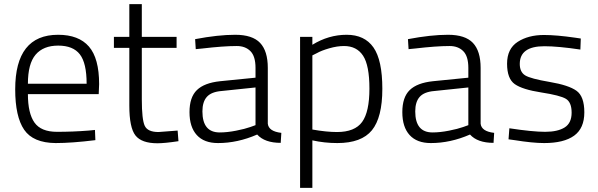

<svg xmlns="http://www.w3.org/2000/svg" viewBox="-20 -677 2872 922"><path d="M406 -50 436 -53 438 -4Q325 10 247 10Q139 9 96 -54Q53 -117 53 -248Q53 -510 259 -510Q358 -510 407 -453.5Q456 -397 456 -273L454 -225H114Q114 -133 145.5 -88.5Q177 -44 253.5 -44Q330 -44 406 -50ZM114 -275H396Q396 -374 363.5 -416Q331 -458 259.5 -458Q188 -458 151 -414.5Q114 -371 114 -275Z M828 -447H661V-200Q661 -103 675 -73Q689 -43 741 -43L833 -50L837 1Q771 11 736 11Q660 11 630.5 -26.5Q601 -64 601 -170V-447H527V-500H601V-657H661V-500H828Z M1266 -351V-83Q1270 -46 1331 -39L1328 9Q1251 9 1215 -31Q1121 10 1027 10Q960 10 925 -28.5Q890 -67 890 -138.5Q890 -210 925.5 -244.5Q961 -279 1037 -287L1207 -304V-351Q1207 -407 1182.5 -431.5Q1158 -456 1117 -456Q1053 -456 951 -444L920 -441L917 -489Q1027 -510 1109.5 -510Q1192 -510 1229 -471Q1266 -432 1266 -351ZM952 -142Q952 -41 1035 -41Q1071 -41 1114 -49.5Q1157 -58 1182 -67L1207 -76V-257L1044 -240Q995 -236 973.5 -212Q952 -188 952 -142Z M1421 225V-500H1480V-462Q1558 -510 1644.5 -510Q1731 -510 1773.5 -449Q1816 -388 1816 -250.5Q1816 -113 1766 -51.5Q1716 10 1600 10Q1538 10 1480 -3V225ZM1632 -456Q1599 -456 1561 -445Q1523 -434 1502 -422L1480 -411V-55Q1548 -43 1598 -43Q1684 -43 1719 -91.5Q1754 -140 1754 -251.5Q1754 -363 1723.5 -409.5Q1693 -456 1632 -456Z M2288 -351V-83Q2292 -46 2353 -39L2350 9Q2273 9 2237 -31Q2143 10 2049 10Q1982 10 1947 -28.5Q1912 -67 1912 -138.5Q1912 -210 1947.5 -244.5Q1983 -279 2059 -287L2229 -304V-351Q2229 -407 2204.5 -431.5Q2180 -456 2139 -456Q2075 -456 1973 -444L1942 -441L1939 -489Q2049 -510 2131.5 -510Q2214 -510 2251 -471Q2288 -432 2288 -351ZM1974 -142Q1974 -41 2057 -41Q2093 -41 2136 -49.5Q2179 -58 2204 -67L2229 -76V-257L2066 -240Q2017 -236 1995.5 -212Q1974 -188 1974 -142Z M2594 -455Q2476 -455 2476 -370Q2476 -331 2502 -315Q2528 -299 2619.5 -283.5Q2711 -268 2748.5 -241Q2786 -214 2786 -137.5Q2786 -61 2737 -25.5Q2688 10 2593 10Q2538 10 2451 -4L2422 -8L2426 -61Q2538 -44 2598 -44Q2658 -44 2691.5 -65Q2725 -86 2725 -136Q2725 -186 2697.5 -202.5Q2670 -219 2579.5 -233Q2489 -247 2452 -273Q2415 -299 2415 -371Q2415 -443 2466 -476Q2517 -509 2592 -509Q2652 -509 2742 -496L2769 -492L2767 -439Q2660 -455 2594 -455Z"/></svg>

Font: Titillium Web Light
Style: Regular
Weight: 300
Version: Version 1.002;PS 57.000;hotconv 1.0.70;makeotf.lib2.5.55311